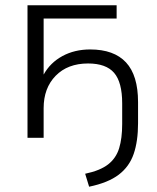

<svg xmlns="http://www.w3.org/2000/svg" viewBox="-20 -521 592 726"><path d="M317 185 302 136Q359 124 389 100.5Q419 77 430.5 39.5Q442 2 442 -52V-130Q442 -210 411.5 -245.5Q381 -281 313 -281Q236 -281 190.5 -234.5Q145 -188 145 -112V0H84V-501H421V-451H145V-239Q170 -284 216 -309Q262 -334 321 -334Q411 -334 456.5 -285Q502 -236 502 -135V-55Q502 13 485.5 61Q469 109 429 139.5Q389 170 317 185Z"/></svg>

Font: Winston Light
Style: Regular
Weight: 300
Designer: Original fonts by Vernon Adams / Changes by Cristiano Sobral
Foundry: Original fonts by Vernon Adams / Changes by Cristiano Sobral
Version: Version 2.503;July 17, 2020;FontCreator 13.0.0.2655 64-bit